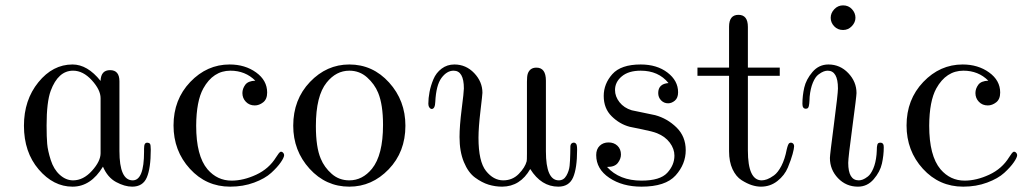

<svg xmlns="http://www.w3.org/2000/svg" viewBox="-20 -681 3813 712"><path d="M68.8 -214.8Q68.8 -310.1 122.3 -376Q175.8 -441.9 249 -441.9Q304.2 -441.9 353 -380.9Q354 -420.9 388.2 -420.9Q422.9 -420.9 422.9 -379.4Q422.9 -377.9 422.9 -376V-121.1Q422.9 -12.2 472.2 -12.2Q514.2 -12.2 514.2 -118.2V-128.9Q514.2 -142.1 517.1 -147Q520 -151.9 526.1 -151.9Q532.2 -151.9 536.1 -147.9Q539.1 -144 539.1 -126Q539.1 -57.1 524.4 -22.9Q509.8 11.2 470.2 11.2Q442.4 11.2 410.6 -5.9Q378.9 -22.9 361.8 -63Q316.9 11.2 249 11.2Q178.2 11.2 123.5 -52.7Q68.8 -116.7 68.8 -214.8ZM152.8 -215.8Q152.8 -172.9 155 -147.5Q157.2 -122.1 168.2 -87.6Q179.2 -53.2 201.2 -33.2Q224.1 -12.2 251 -12.2Q289.1 -12.2 321 -47.6Q353 -83 353 -112.8V-316.9Q353 -347.7 320.6 -383.3Q288.1 -418.9 251 -418.9Q195.8 -418.9 168 -344.2Q152.8 -302.7 152.8 -215.8Z M623.5 -215.8Q623.5 -312 685.5 -377Q747.6 -441.9 831.5 -441.9Q888.7 -441.9 929.7 -412.4Q970.7 -382.8 970.7 -337.9Q970.7 -313 955.8 -301.5Q940.9 -290 924.8 -290Q904.8 -290 891.8 -303.5Q878.9 -316.9 878.9 -335.9Q878.9 -352.1 889.4 -366.5Q899.9 -380.9 926.8 -381.8Q889.6 -418.9 834.5 -418.9Q770.5 -418.9 733.9 -353Q708 -306.2 707.5 -214.8Q707.5 -103 749.5 -53.2Q785.6 -11.2 838.9 -11.2Q882.8 -11.2 930.2 -33.2Q977.5 -55.2 1003.9 -98.1Q1015.1 -116.2 1020.5 -118.2Q1025.4 -119.1 1029.5 -115Q1033.7 -110.8 1033.7 -106Q1033.7 -97.2 1021.2 -79.1Q1008.8 -61 985.8 -40Q962.9 -19 922.4 -3.9Q881.8 11.2 833.5 11.2Q744.6 11.2 684.1 -55.2Q623.5 -121.6 623.5 -215.8Z M1067.4 -214.8Q1067.4 -312 1129.4 -377Q1191.4 -441.9 1275.4 -441.9Q1362.3 -441.9 1422.9 -375Q1483.4 -308.1 1483.4 -214.8Q1483.4 -117.7 1421.4 -53.2Q1359.4 11.2 1275.4 11.2Q1188.5 11.2 1127.9 -55.4Q1067.4 -122.1 1067.4 -214.8ZM1151.4 -213.9Q1151.4 -134.8 1169.4 -92.8Q1182.6 -60.5 1210 -36.4Q1237.3 -12.2 1275.4 -12.2Q1324.2 -12.2 1359.4 -55.2Q1400.4 -106 1400.4 -217.8Q1400.4 -293 1382.3 -336.9Q1369.1 -369.1 1341.3 -394Q1313.5 -418.9 1275.4 -418.9Q1226.6 -418.9 1191.4 -375Q1151.4 -325.7 1151.4 -213.9Z M1568.4 -295.9Q1568.4 -316.9 1572.8 -339.8Q1577.1 -362.8 1587.2 -387Q1597.2 -411.1 1617.7 -426.5Q1638.2 -441.9 1665 -441.9Q1708 -441.9 1738.5 -409.9Q1769 -377.9 1769 -336.9Q1769 -331.1 1761.7 -269.5Q1754.4 -208 1754.4 -169.9Q1754.4 -82 1782.2 -47.1Q1810.1 -12.2 1846.2 -12.2Q1880.4 -12.2 1903.8 -36.1Q1927.2 -60.1 1933.1 -83Q1934.1 -85.9 1934.1 -111.8V-377.9Q1934.1 -397.9 1937 -407.2Q1944.8 -430.2 1969.2 -430.2Q2004.4 -430.2 2004.4 -381.8V-120.1Q2004.4 -12.2 2052.2 -12.2Q2070.3 -12.2 2080.3 -29.5Q2090.3 -46.9 2092.3 -66.4Q2094.2 -85.9 2094.7 -111.1Q2095.2 -136.2 2095.2 -139.2Q2096.2 -148.9 2103.8 -151.4Q2111.3 -153.8 2116.2 -147.9Q2120.1 -144 2120.1 -126Q2120.1 -57.1 2105.2 -22.9Q2090.3 11.2 2050.3 11.2Q1987.3 11.2 1946.3 -54.2Q1909.2 10.7 1842.3 11.2Q1816.4 11.2 1791.7 3.7Q1767.1 -3.9 1741.7 -22.5Q1716.3 -41 1700.2 -80.1Q1684.1 -119.1 1684.1 -172.9Q1684.1 -213.9 1692.1 -276.9Q1700.2 -339.8 1700.2 -353Q1700.2 -418.9 1662.1 -418.9Q1637.2 -418.9 1617.2 -392.1Q1597.2 -365.2 1594.2 -303.2Q1593.3 -277.3 1581.1 -276.9Q1576.2 -276.9 1572.3 -282.5Q1568.4 -288.1 1568.4 -295.9Z M2190.9 -106Q2190.9 -127.9 2203.9 -140.4Q2216.8 -152.8 2236.8 -152.8Q2256.8 -152.8 2269.8 -140.4Q2282.7 -127.9 2282.7 -107.9Q2282.7 -91.8 2271.2 -76.9Q2259.8 -62 2232.9 -62H2231Q2276.9 -11.2 2358.9 -11.2Q2427.7 -11.2 2454.3 -40Q2481 -68.8 2481 -104Q2481 -128.9 2463.9 -151.9Q2446.8 -174.8 2416.5 -187Q2399.4 -193.8 2361.1 -201.4Q2322.8 -209 2314.9 -210.9Q2277.8 -220.7 2248.3 -249.8Q2218.8 -278.8 2218.8 -325.2Q2218.8 -370.1 2250.7 -406Q2282.7 -441.9 2356 -441.9Q2416 -441.9 2455.3 -411.9Q2494.6 -381.8 2494.6 -338.9Q2494.6 -317.9 2482.7 -307.9Q2470.7 -297.9 2457.5 -297.9Q2442.4 -297.9 2431.6 -308.8Q2420.9 -319.8 2420.9 -335.9Q2420.9 -370.1 2459 -373Q2421.9 -418.9 2356 -418.9Q2311 -418.9 2285.9 -397.9Q2260.7 -377 2260.7 -347.2Q2260.7 -323.2 2277.3 -302Q2293.9 -280.8 2322.8 -272Q2331.5 -270 2366.7 -262.9Q2401.9 -255.9 2409.7 -253.9Q2454.6 -241.7 2488.8 -208.3Q2522.9 -174.8 2522.9 -124Q2522.9 -72.3 2485.4 -30.5Q2447.8 11.2 2358.9 11.2Q2288.1 11.2 2239.5 -21.5Q2190.9 -54.2 2190.9 -106Z M2566.4 -399.9V-430.2H2683.6V-582Q2683.6 -626 2718.5 -626Q2753.4 -626 2753.4 -581.1V-430.2H2871.6V-399.9H2753.4V-123Q2753.4 -12.2 2804.7 -12.2Q2813.5 -12.2 2824.5 -16.1Q2835.4 -20 2850.1 -30.5Q2864.7 -41 2877.7 -65.9Q2890.6 -90.8 2897.5 -127Q2902.3 -147 2906.7 -149.9Q2912.6 -153.8 2918.7 -150.4Q2924.8 -147 2924.8 -138.2Q2924.8 -130.4 2919.2 -109.6Q2913.6 -88.9 2901.6 -59.8Q2889.6 -30.8 2863 -9.8Q2836.4 11.2 2801.8 11.2Q2785.6 11.2 2768.1 5.6Q2750.5 0 2730 -12.9Q2709.5 -25.9 2696.5 -53.5Q2683.6 -81.1 2683.6 -120.1V-399.9Z M2955.6 -295.9Q2955.6 -325.7 2962.4 -356Q2969.2 -386.2 2992.9 -414.1Q3016.6 -441.9 3052.2 -441.9Q3095.2 -441.9 3125.7 -409.9Q3156.2 -377.9 3156.2 -335.9Q3156.2 -324.7 3140.9 -210.4Q3125.5 -96.2 3125.5 -77.1Q3125.5 -12.2 3164.6 -12.2Q3171.4 -12.2 3179.4 -15.1Q3187.5 -18.1 3198.5 -26.6Q3209.5 -35.2 3218.5 -56.2Q3227.5 -77.1 3230.5 -107.9Q3231.4 -113.8 3231.4 -122.3Q3231.4 -130.9 3231.9 -135.5Q3232.4 -140.1 3233.4 -144Q3234.4 -147.9 3236.8 -149.9Q3239.3 -151.9 3244.6 -151.9Q3257.8 -151.9 3257.3 -134.8Q3257.3 -105 3250.5 -74.5Q3243.7 -43.9 3220 -16.4Q3196.3 11.2 3161.6 11.2Q3117.7 11.2 3087.6 -20.3Q3057.6 -51.8 3057.6 -95.2Q3057.6 -106.4 3072.5 -220.2Q3087.4 -334 3087.4 -353Q3087.4 -418.9 3049.3 -418.9Q3042.5 -418.9 3034.4 -416Q3026.4 -413.1 3014.9 -404.5Q3003.4 -396 2994.4 -374.5Q2985.4 -353 2982.4 -321.8Q2982.4 -317.9 2981.9 -309.8Q2981.4 -301.8 2981 -297.4Q2980.5 -293 2979.5 -288.1Q2978.5 -283.2 2976.1 -280.5Q2973.6 -277.8 2968.3 -277.8Q2955.6 -277.8 2955.6 -295.9ZM3106.4 -661.1Q3126.5 -661.1 3139.4 -647Q3152.3 -632.8 3152.3 -615.2Q3152.3 -598.1 3138.9 -584Q3125.5 -569.8 3106.4 -569.8Q3086.4 -569.8 3073.5 -583.5Q3060.5 -597.2 3060.5 -615Q3060.5 -632.8 3074 -647Q3087.4 -661.1 3106.4 -661.1Z M3341.8 -215.8Q3341.8 -312 3403.8 -377Q3465.8 -441.9 3549.8 -441.9Q3606.9 -441.9 3647.9 -412.4Q3689 -382.8 3689 -337.9Q3689 -313 3674.1 -301.5Q3659.2 -290 3643.1 -290Q3623 -290 3610.1 -303.5Q3597.2 -316.9 3597.2 -335.9Q3597.2 -352.1 3607.7 -366.5Q3618.2 -380.9 3645 -381.8Q3607.9 -418.9 3552.7 -418.9Q3488.8 -418.9 3452.1 -353Q3426.3 -306.2 3425.8 -214.8Q3425.8 -103 3467.8 -53.2Q3503.9 -11.2 3557.1 -11.2Q3601.1 -11.2 3648.4 -33.2Q3695.8 -55.2 3722.2 -98.1Q3733.4 -116.2 3738.8 -118.2Q3743.7 -119.1 3747.8 -115Q3752 -110.8 3752 -106Q3752 -97.2 3739.5 -79.1Q3727.1 -61 3704.1 -40Q3681.2 -19 3640.6 -3.9Q3600.1 11.2 3551.8 11.2Q3462.9 11.2 3402.3 -55.2Q3341.8 -121.6 3341.8 -215.8Z"/></svg>

Font: CMU Serif Upright Italic
Style: UprightItalic
Weight: 500
Version: Version 0.7.0